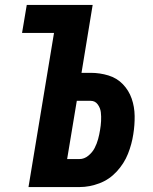

<svg xmlns="http://www.w3.org/2000/svg" viewBox="-20 -755 616 775"><path d="M95 0H302Q341 0 381 -15Q421 -30 451 -62.5Q481 -95 496.5 -134Q512 -173 518 -213Q524 -250 523.5 -287Q523 -324 511.5 -357Q500 -390 476 -415Q452 -440 417.5 -450.5Q383 -461 346 -461H309L354 -735H88L69 -622H198ZM251 -113 290 -348H346Q364 -348 374.5 -333.5Q385 -319 387 -302Q389 -285 388 -266.5Q387 -248 384 -231Q381 -212 376 -193.5Q371 -175 362 -157.5Q353 -140 336.5 -126.5Q320 -113 301 -113Z"/></svg>

Font: Iosevka Sparkle XBdObl
Style: Regular
Weight: 800
Italic angle: -9°
Designer: Belleve Invis
Foundry: Belleve Invis
Version: Version 4.5.0; ttfautohint (v1.8.3)